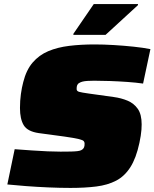

<svg xmlns="http://www.w3.org/2000/svg" viewBox="-20 -914 758 942"><path d="M326 8Q275 8 217.5 5.5Q160 3 107.5 -1Q55 -5 16 -9L52 -182Q94 -179 135.5 -176Q177 -173 213.5 -171.5Q250 -170 277 -170Q308 -170 328 -170.5Q348 -171 360 -172.5Q372 -174 378 -177Q382 -179 384.5 -181Q387 -183 389 -185.5Q391 -188 392.5 -191.5Q394 -195 394.5 -199.5Q395 -204 395 -210Q395 -217 390.5 -222Q386 -227 365.5 -232Q345 -237 296 -244L170 -261Q115 -269 96.5 -299.5Q78 -330 78 -384Q78 -420 82.5 -452.5Q87 -485 94 -511Q109 -571 140.5 -607.5Q172 -644 217 -663Q262 -682 319.5 -689Q377 -696 444 -696Q488 -696 538 -693Q588 -690 635.5 -685Q683 -680 718 -673L682 -504Q647 -509 604.5 -512Q562 -515 519.5 -516.5Q477 -518 442 -518Q423 -518 408.5 -517Q394 -516 384.5 -513.5Q375 -511 369 -507Q365 -505 362.5 -502Q360 -499 358.5 -495.5Q357 -492 356.5 -487.5Q356 -483 356 -477Q356 -467 368 -463.5Q380 -460 416 -455L538 -438Q575 -433 606 -420Q637 -407 656 -380Q675 -353 675 -304Q675 -292 674 -278Q673 -264 670.5 -248Q668 -232 664 -213Q648 -138 619.5 -93.5Q591 -49 549.5 -27.5Q508 -6 452.5 1Q397 8 326 8ZM340 -743V-748L440 -894H657V-889L498 -743Z"/></svg>

Font: Saira Expanded Black
Style: Italic
Weight: 900
Width: 7
Italic angle: -12°
Designer: Hector Gatti with collaboration of the Omnibus-Type team
Foundry: Omnibus-Type
Version: Version 1.101